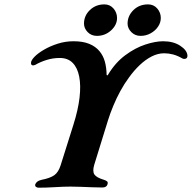

<svg xmlns="http://www.w3.org/2000/svg" viewBox="-20 -852 874 875"><path d="M156.1 3.4Q149 3.4 144.1 -0.4Q139.3 -4.1 140.3 -10.9Q145.9 -27 168.3 -32.2Q208.5 -40 227.5 -53.6Q246.4 -67.1 256.4 -99L314.4 -283Q336 -351.2 342.5 -407Q349 -462.8 340.9 -503.3Q332.9 -543.7 311 -565.7Q289.1 -587.8 252.3 -587.8Q221.6 -587.8 193.1 -579Q164.6 -570.3 140.7 -556.4Q132.8 -552.8 127 -554.6Q121.3 -556.4 121.3 -565.2Q121.3 -576.8 137.3 -593.3Q153.4 -609.8 181.2 -625.9Q208.9 -642 243.5 -653Q278.1 -664 315.1 -664Q357.8 -664 386.6 -652.2Q415.4 -640.3 432.9 -619.4Q450.4 -598.5 457.9 -571.1Q465.4 -543.6 465.8 -512.3Q465.8 -509.5 468.2 -508.6Q470.5 -507.8 472.3 -511.5Q505.8 -567.1 551.3 -600.6Q596.7 -634.2 642.6 -649.1Q688.5 -664 723.3 -664Q770.3 -664 801.3 -643.5Q832.4 -623.1 834.2 -599.3Q834.7 -587.6 826.5 -584.7Q818.3 -581.8 810.9 -585.8Q789.2 -598.4 768.8 -603.8Q748.4 -609.2 728.1 -609.2Q699.4 -609.2 671.3 -594.8Q643.2 -580.5 616.7 -555.4Q590.2 -530.3 567.3 -498.2Q546.7 -470.4 528.6 -437.3Q510.5 -404.1 496.4 -370Q482.2 -335.8 472.1 -303.6L409.1 -99.8Q400.8 -70.7 410.4 -56.6Q420 -42.5 454.7 -32.2Q463.9 -29.2 468.3 -25.2Q472.7 -21.2 469.8 -11.7Q468 -4.9 462 -1.2Q455.9 2.5 447.2 2.5Q425.5 2.5 399.3 1.4Q373 0.4 347.4 -0.6Q321.9 -1.6 301.7 -1.6Q271 -1.6 230.5 0.9Q190 3.4 156.1 3.4ZM620.5 -688.5Q595.5 -688.5 578.4 -705.8Q561.4 -723.2 561.4 -744.3Q561.4 -779.6 587.9 -805.8Q614.4 -832 654.6 -832Q680.5 -832 696.6 -813.3Q712.8 -794.6 712.8 -770.1Q712.8 -748.6 699.9 -730Q687.1 -711.4 666.2 -700Q645.4 -688.5 620.5 -688.5ZM421.8 -688.5Q396.1 -688.5 379.5 -705.7Q362.8 -723 362.8 -744.5Q362.8 -780.4 389.6 -806.2Q416.3 -832 455.8 -832Q481.1 -832 497.3 -813.2Q513.4 -794.5 513.4 -770Q513.4 -738.3 486.1 -713.4Q458.8 -688.5 421.8 -688.5Z"/></svg>

Font: EB Garamond
Style: Italic
Weight: 400
Italic angle: -17.2°
Designer: Georg Duffner and Octavio Pardo
Foundry: Georg Duffner
Version: Version 1.001